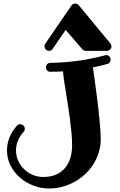

<svg xmlns="http://www.w3.org/2000/svg" viewBox="-20 -1057 688 1100"><path d="M613.8 -715.8Q613.8 -707 609.1 -700.2Q604.5 -693.4 596.2 -690.9Q574.7 -685.1 554 -680.2Q533.2 -675.3 512.2 -670.9Q524.9 -585 534.7 -506.8Q539.1 -473.6 543 -438.5Q546.9 -403.3 550 -370.6Q553.2 -337.9 555.2 -309.1Q557.1 -280.3 557.1 -259.8Q557.1 -220.7 546.1 -184.6Q535.2 -148.4 515.4 -116.9Q495.6 -85.4 468 -59.6Q440.4 -33.7 407.5 -15.4Q374.5 2.9 337.4 12.9Q300.3 22.9 261.2 22.9Q215.8 22.9 172.4 6.6Q128.9 -9.8 95.2 -38.8Q61.5 -67.9 40.8 -107.9Q20 -147.9 20 -195.8Q20 -232.9 34.2 -269Q48.3 -305.2 77.1 -336.9Q85.4 -345.2 96.2 -345.2Q107.4 -345.2 114.7 -337.4Q122.1 -329.6 122.1 -319.8Q122.1 -309.1 115.2 -301.8Q93.3 -277.8 82.5 -250.7Q71.8 -223.6 71.8 -194.8Q71.8 -163.1 84.5 -135.3Q97.2 -107.4 118.7 -86.9Q140.1 -66.4 168.5 -54.7Q196.8 -43 228 -43Q270 -43 301 -56.6Q332 -70.3 352.5 -94.5Q373 -118.7 383.1 -152.3Q393.1 -186 393.1 -226.1Q393.1 -258.3 389.4 -297.6Q385.7 -336.9 380.4 -378.2Q375 -419.4 368.4 -460.4Q361.8 -501.5 356 -537.6Q350.1 -573.7 345.9 -602.5Q341.8 -631.3 340.8 -647.9Q322.8 -647 304.9 -646.5Q287.1 -646 269 -646Q258.3 -645 250.7 -652.8Q243.2 -660.6 243.2 -670.9Q243.2 -681.6 250.2 -689.2Q257.3 -696.8 268.1 -696.8Q429.7 -699.2 582 -740.2Q583.5 -741.2 585.4 -741.2Q587.4 -741.2 588.9 -741.2Q600.1 -741.2 606.9 -733.4Q613.8 -725.6 613.8 -715.8ZM470.7 -765.6Q459.5 -765.6 451.7 -774.9L356 -885.7L281.7 -776.9Q273.9 -765.6 260.7 -765.6Q249.5 -765.6 242.2 -773.9Q234.9 -782.2 234.9 -792Q234.9 -800.3 238.8 -805.7L389.6 -1025.9Q393.1 -1031.2 398.4 -1033.9Q403.8 -1036.6 409.7 -1036.6Q423.3 -1036.6 430.7 -1027.8L612.8 -807.6Q618.7 -800.3 618.7 -792Q618.7 -780.8 610.4 -773.2Q602.1 -765.6 592.8 -765.6Z"/></svg>

Font: Ribeye
Style: Regular
Weight: 400
Designer: Astigmatic (AOETI)
Foundry: Astigmatic (AOETI)
Version: Version 1.000